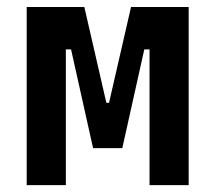

<svg xmlns="http://www.w3.org/2000/svg" viewBox="-20 -538 626 558"><path d="M57.6 0V-517.6H225.1L289.1 -239.3H296.9L360.8 -517.6H528.3V0H414.6V-394.5H399.4L335.4 -107.4H250.5L186.5 -394.5H171.4V0Z"/></svg>

Font: Cascadia Mono PL SemiBold
Style: Regular
Weight: 600
Monospace: yes
Designer: Aaron Bell
Foundry: Saja Typeworks
Version: Version 2404.023; ttfautohint (v1.8.4)